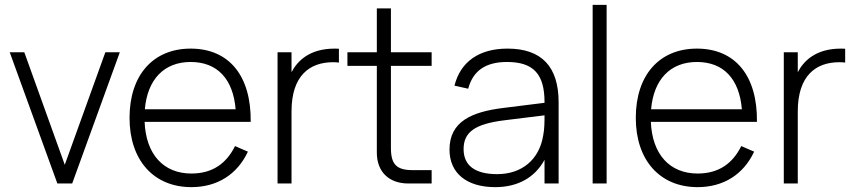

<svg xmlns="http://www.w3.org/2000/svg" viewBox="-20 -755 3522 790"><path d="M277 0 473 -540H413.5L246.5 -77L80 -540H20L216 0Z M767.5 -41C653 -41 580.5 -119.5 575 -253.5H1011.5C1014 -442.5 923 -555 764.5 -555C610 -555 513 -446 513 -270C513 -95 613 15 767.5 15C873.5 15 956 -37 1000 -131L947 -154C912 -83 855 -41 767.5 -41ZM576 -305.5C586.5 -428 655 -500 764.5 -500C873.5 -500 939 -431 949.5 -305.5Z M1374.5 -554.5C1368.5 -555 1363 -555 1357 -555C1252.5 -555 1203.5 -503.5 1179.5 -458V-540H1122V0H1179.5V-296.5C1179.5 -444.5 1254.5 -499 1350.5 -499C1359.5 -499 1367 -498.5 1374.5 -497.5Z M1409.5 -484H1530.5V-127C1530.5 -48.5 1580 0 1660 0H1756V-55H1677.5C1611.5 -55 1588.5 -79 1588.5 -146V-484H1756V-540H1588.5V-720.5H1530.5V-540H1409.5Z M2068 -555C1951.5 -555 1874.5 -501 1850 -402.5L1906.5 -390C1926 -464 1978.5 -500 2066 -500C2174 -500 2220.5 -451 2220.5 -335V-332L2052 -311C1921.5 -295 1829.5 -255.5 1829.5 -139.5C1829.5 -42.5 1900 15 2017.5 15C2110.5 15 2181 -24.5 2220.5 -97.5V0H2278.5V-334C2278.5 -481.5 2208 -555 2068 -555ZM2220.5 -280.5C2220.5 -257 2220.5 -224 2215 -197.5C2199 -99 2128 -38.5 2025.5 -38.5C1934.5 -38.5 1887.5 -74 1887.5 -141.5C1887.5 -211.5 1934.5 -245 2055 -260Z M2476 0V-735H2418.5V0Z M2850.5 -41C2736 -41 2663.5 -119.5 2658 -253.5H3094.5C3097 -442.5 3006 -555 2847.5 -555C2693 -555 2596 -446 2596 -270C2596 -95 2696 15 2850.5 15C2956.5 15 3039 -37 3083 -131L3030 -154C2995 -83 2938 -41 2850.5 -41ZM2659 -305.5C2669.5 -428 2738 -500 2847.5 -500C2956.5 -500 3022 -431 3032.5 -305.5Z M3457.5 -554.5C3451.5 -555 3446 -555 3440 -555C3335.5 -555 3286.5 -503.5 3262.5 -458V-540H3205V0H3262.5V-296.5C3262.5 -444.5 3337.5 -499 3433.5 -499C3442.5 -499 3450 -498.5 3457.5 -497.5Z"/></svg>

Font: Vela Sans Light
Style: Regular
Weight: 300
Designer: Principal design: Mikhail Sharanda - project Manrope.
Design modification: Ravid Balaliev
Foundry: Mikhail Sharanda
Version: Version 1.001